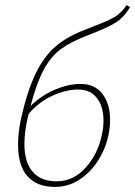

<svg xmlns="http://www.w3.org/2000/svg" viewBox="-20 -731 531 755"><path d="M100 -314Q144 -357 197 -379Q250 -401 297 -401Q353 -401 383 -361.5Q413 -322 413 -259Q413 -232 407 -202Q396 -148 366.5 -101Q337 -54 293 -25Q249 4 195 4Q126 4 88.5 -37.5Q51 -79 51 -163Q51 -212 64 -271Q89 -379 122 -445.5Q155 -512 201 -550.5Q247 -589 317 -615L347 -627Q407 -650 431.5 -664.5Q456 -679 478 -711L491 -703Q468 -663 434.5 -642Q401 -621 325 -592Q259 -567 219.5 -538Q180 -509 152 -457Q124 -405 100 -314ZM93 -284 88 -264Q76 -209 76 -166Q76 -92 109 -55Q142 -18 202 -18Q269 -18 317.5 -72.5Q366 -127 381 -203Q387 -230 387 -257Q387 -311 361.5 -345Q336 -379 287 -379Q241 -379 188 -355.5Q135 -332 93 -284Z"/></svg>

Font: Ysabeau Extralight
Style: Italic
Weight: 200
Italic angle: -12°
Designer: Christian Thalmann (Catharsis Fonts)
Version: Version 0.003